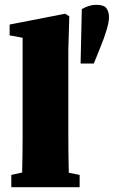

<svg xmlns="http://www.w3.org/2000/svg" viewBox="-20 -778 473 798"><path d="M27 0V-51L72 -61Q73 -99 73.5 -136Q74 -173 74 -210V-621L20 -631V-676L251 -721L268 -710L264 -571V-210Q264 -173 264.5 -135.5Q265 -98 266 -60L311 -51V0ZM380 -758Q412 -758 422.5 -743.5Q433 -729 433 -706Q433 -685 422 -650Q411 -615 399 -586L370 -514H315L320 -740Q350 -758 380 -758Z"/></svg>

Font: Source Serif 4 Black
Style: Regular
Weight: 900
Designer: Frank Grießhammer
Foundry: Adobe
Version: Version 4.005;hotconv 1.1.0;makeotfexe 2.6.0